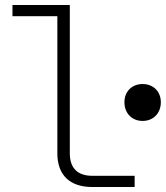

<svg xmlns="http://www.w3.org/2000/svg" viewBox="-20 -750 665 770"><path d="M350 0H520V-45H350C291 -45 260 -76 260 -135V-730H30V-685H210V-135C210 -48 260 0 350 0ZM552 -265C595 -265 625 -296 625 -340C625 -383 595 -413 552 -413C509 -413 479 -383 479 -340C479 -296 509 -265 552 -265Z"/></svg>

Font: JetBrains Mono Thin
Style: Regular
Weight: 100
Monospace: yes
Designer: Philipp Nurullin, Konstantin Bulenkov
Foundry: JetBrains
Version: Version 2.305